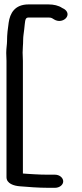

<svg xmlns="http://www.w3.org/2000/svg" viewBox="-20 -763 380 893"><path d="M10.2 -480V61C10.2 91.1 45 101.3 71.8 103.4C112.2 106.7 157.7 110.5 204.6 110.5H235.9C255.9 110.5 274 97.6 274 80.5C274 64.1 257.1 49.5 235.9 49.5H204.6C182.8 49.5 160 48.8 139.5 47.5L107 45.5C98.4 45 93.7 44.8 86.5 44V-480C86.5 -493.6 85.2 -504.9 85.2 -518.4C85.2 -538.6 87.7 -554.3 87.7 -578.4C87.7 -594.3 91 -610.9 92.7 -627L95.2 -651C97.6 -673.8 99.9 -681.5 113.3 -681.5H204.6C218.7 -681.5 220.7 -679.3 231.6 -672.6C270.3 -648.7 316.8 -690.9 281.9 -718.8C278.4 -721.6 273.3 -723.7 269.2 -725.9C252.9 -737.3 229.7 -742.5 204.6 -742.5H113.3C47.9 -742.5 26.5 -700.8 20.3 -657.5C16.3 -629.7 12.7 -603.8 12.7 -571C12.7 -556.7 9 -538.2 9 -517C9 -505 10.2 -492.7 10.2 -480Z"/></svg>

Font: CiSf OpenHand
Style: BdExt
Weight: 400
Foundry: Cannot Into Space Fonts
Version: Version 0.7892